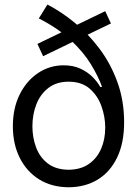

<svg xmlns="http://www.w3.org/2000/svg" viewBox="-20 -792 588 824"><path d="M456.1 -691.4 165 -550.8 140.6 -603.5 431.6 -744.1ZM274.4 11.7Q201.2 11.2 147.5 -22.5Q93.8 -56.2 64.5 -115.2Q35.2 -174.3 35.2 -250Q35.2 -327.6 64.5 -386.5Q93.8 -445.3 143.3 -478.5Q192.9 -511.7 252.9 -511.7Q294.4 -511.7 325.2 -497.3Q356 -482.9 377.2 -461.7Q398.4 -440.4 410.2 -418.9H418Q402.3 -463.4 370.8 -515.1Q339.4 -566.9 285.2 -618.4Q231 -669.9 146.5 -712.9L183.6 -772.5Q243.2 -741.7 301.5 -693.8Q359.9 -646 407.7 -582Q455.6 -518.1 484.1 -439Q512.7 -359.9 512.7 -266.6Q512.7 -178.7 482.9 -116.5Q453.1 -54.2 399.7 -21.5Q346.2 11.2 274.4 11.7ZM274.4 -63.5Q326.2 -64 361.1 -88.1Q396 -112.3 413.8 -153.1Q431.6 -193.8 431.6 -244.1Q431.6 -290.5 415.5 -335.9Q399.4 -381.3 365 -411.4Q330.6 -441.4 274.4 -441.4Q222.7 -441.4 188 -414.8Q153.3 -388.2 136.2 -344.7Q119.1 -301.3 119.1 -250Q119.1 -201.7 135 -159.2Q150.9 -116.7 185.3 -90.3Q219.7 -64 274.4 -63.5Z"/></svg>

Font: Inter Khmer Looped
Style: Regular
Weight: 400
Designer: Rasmus Andersson, Sovichet Tep
Foundry: Anagata Design
Version: Version 1.000